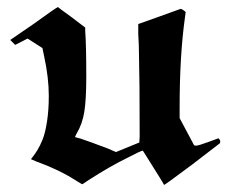

<svg xmlns="http://www.w3.org/2000/svg" viewBox="-20 -492 643 543"><path d="M444 31Q444 29 384 -66Q379 -66 335 -43Q292 -22 231 17Q214 29 212 29L197 20Q151 -10 89 -33Q85 -34 80 -36.5Q75 -39 72 -40L69 -41L68 -42Q68 -43 73 -49Q78 -55 85.5 -67Q93 -79 100.5 -97.5Q108 -116 113 -148.5Q118 -181 118 -221Q118 -272 105 -332L100 -356L58 -383L23 -365L9 -379L76 -425Q141 -472 144 -472Q144 -471 183 -443L221 -414V-404Q224 -365 224 -275Q224 -211 218.5 -176Q213 -141 196 -113Q191 -104 193 -104Q194 -104 208 -100Q232 -92 285 -72L308 -62L374 -89L375 -106Q375 -266 373 -340Q373 -364 371 -396V-424L430 -445Q490 -467 491 -467Q493 -467 499 -463Q505 -459 505 -457Q505 -456 503 -442Q488 -335 488 -187V-158L529 -81L534 -80Q541 -80 568 -90L598 -101Q605 -94 602 -87L524 -27Q445 32 444 31Z"/></svg>

Font: MathJax_Fraktur
Style: Bold
Weight: 700
Version: Version 1.1